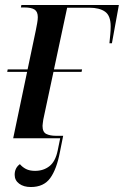

<svg xmlns="http://www.w3.org/2000/svg" viewBox="-20 -556 498 772"><path d="M33 0 89 -267H9L11 -277H91L124 -434Q127 -449 129.5 -463Q132 -477 132 -487Q132 -509 119 -517.5Q106 -526 78 -526H64L66 -536H458L430 -382H420Q422 -403 423.5 -418.5Q425 -434 425 -450Q425 -493 402.5 -509Q380 -525 339 -525H250L197 -277H310L308 -267H195L154 -75Q153 -66 152 -60Q151 -54 151 -50Q151 -25 166 -17.5Q181 -10 205 -10H234L221 55Q208 124 182 160Q156 196 104 196Q75 196 57 182.5Q39 169 39 147Q39 119 60 104Q70 116 84.5 123.5Q99 131 121 131Q155 131 179 112Q203 93 212 49L222 0Z"/></svg>

Font: Noto Serif Display SemiCondensed Medium
Style: Italic
Weight: 500
Width: 4
Italic angle: -12°
Designer: Monotype Design Team
Foundry: Monotype Imaging Inc.
Version: Version 2.009